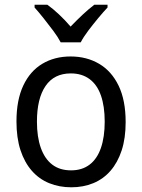

<svg xmlns="http://www.w3.org/2000/svg" viewBox="-20 -786 603 816"><path d="M283 10Q232 10 189 -7.5Q146 -25 115 -60.5Q84 -96 67 -148Q50 -200 50 -270Q50 -361 79 -422.5Q108 -484 160 -515Q212 -546 280 -546Q348 -546 401 -515Q454 -484 484 -422Q514 -360 514 -267Q514 -198 497 -146.5Q480 -95 449.5 -60Q419 -25 376.5 -7.5Q334 10 283 10ZM282 -62Q329 -62 361 -86.5Q393 -111 409 -157.5Q425 -204 425 -269Q425 -334 409 -380Q393 -426 360.5 -450Q328 -474 281 -474Q210 -474 173.5 -420.5Q137 -367 137 -269Q137 -204 153.5 -157.5Q170 -111 202 -86.5Q234 -62 282 -62ZM238 -606Q226 -629 206.5 -655Q187 -681 166 -707.5Q145 -734 127 -754V-766H181Q205 -749 231 -724.5Q257 -700 280 -673Q307 -701 331 -723.5Q355 -746 381 -766H437V-754Q419 -735 397 -708.5Q375 -682 355 -655.5Q335 -629 323 -606Z"/></svg>

Font: Noto Sans Mono SemiCondensed
Style: Regular
Weight: 400
Width: 4
Designer: Monotype Design Team
Foundry: Monotype Imaging Inc.
Version: Version 2.010